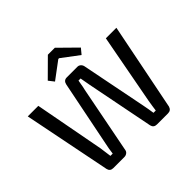

<svg xmlns="http://www.w3.org/2000/svg" viewBox="-207 -1132 1365 1365"><g transform="rotate(-45 475.5 -449.5)"><path d="M643 -769 609 -728 480 -825H472L342 -728L310 -769L441 -899H511ZM921 -690 789 -29Q780 0 750 0H639Q607 0 600 -30L500 -537Q490 -589 486 -615H465Q463 -606 460.5 -590Q458 -574 455.5 -561Q453 -548 450 -537L351 -30Q349 -17 337.5 -8.5Q326 0 312 0H200Q169 0 162 -29L30 -690H136L235 -164Q238 -147 247 -76H270Q275 -119 285 -164L384 -657Q391 -690 422 -690H529Q543 -690 553.5 -680.5Q564 -671 567 -657L665 -163Q673 -123 680 -76H703Q705 -90 709 -119Q713 -148 716 -162L815 -690Z"/></g></svg>

Font: Exo 2.0 Medium
Style: Regular
Weight: 500
Designer: Natanael Gama
Version: Version 1.001;PS 001.001;hotconv 1.0.70;makeotf.lib2.5.58329